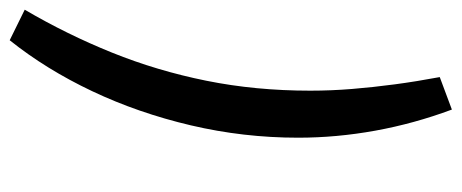

<svg xmlns="http://www.w3.org/2000/svg" viewBox="-328 -461 952 396"><g transform="rotate(90 148.0 -263.0)"><path d="M33 193 -30 162Q21 75 58.5 -18Q96 -111 116.5 -212.5Q137 -314 137 -427Q137 -470 133.5 -513Q130 -556 124 -601Q118 -646 109 -694L176 -719Q205 -641 219.5 -561Q234 -481 234 -402Q234 -289 208.5 -180.5Q183 -72 138 23Q93 118 33 193Z"/></g></svg>

Font: Nunito Sans 12pt ExtraLight 12pt Medium
Style: Italic
Weight: 500
Italic angle: -9°
Version: Version 3.101;gftools[0.9.27]